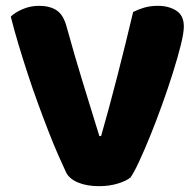

<svg xmlns="http://www.w3.org/2000/svg" viewBox="-20 -629 674 659"><path d="M428 -20Q414 -8 384.5 1Q355 10 320 10Q278 10 248 -2.5Q218 -15 207 -37Q196 -60 180 -96.5Q164 -133 146.5 -178Q129 -223 110.5 -273.5Q92 -324 75 -376Q58 -428 43 -478Q28 -528 17 -572Q31 -586 57.5 -597.5Q84 -609 114 -609Q151 -609 174.5 -593.5Q198 -578 209 -536Q236 -438 263.5 -348.5Q291 -259 321 -162H327Q354 -256 382.5 -367Q411 -478 437 -588Q455 -597 475.5 -603Q496 -609 522 -609Q559 -609 585 -592.5Q611 -576 611 -538Q611 -516 600.5 -474Q590 -432 573.5 -379.5Q557 -327 536.5 -270Q516 -213 495.5 -162.5Q475 -112 457 -73.5Q439 -35 428 -20Z"/></svg>

Font: Baloo Bhai
Style: Regular
Weight: 400
Designer: Supriya Tembe, Noopur Datye and Ek Type
Foundry: Ek Type
Version: Version 1.100;PS 1.000;hotconv 1.0.88;makeotf.lib2.5.647800;